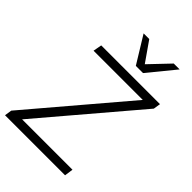

<svg xmlns="http://www.w3.org/2000/svg" viewBox="-269 -1044 1153 1153"><g transform="rotate(45 307.0 -468.0)"><path d="M3 0 10 -46 523 -650H105L115 -705H614L607 -660L93 -55H521L513 0ZM349 -765 244 -936H292L380 -810L500 -936H550L410 -765Z"/></g></svg>

Font: Mulish Light
Style: Italic
Weight: 300
Italic angle: -9°
Designer: Vernon Adams
Foundry: Vernon Adams
Version: Version 3.603; ttfautohint (v1.8.3)